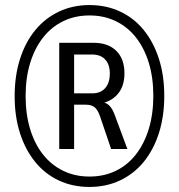

<svg xmlns="http://www.w3.org/2000/svg" viewBox="-20 -734 711 763"><path d="M335.5 8.9Q268.8 8.9 214 -16.7Q159.1 -42.3 119.9 -90.4Q80.7 -138.5 59.5 -204.6Q38.2 -270.8 38.2 -352Q38.2 -433 59.5 -499.6Q80.7 -566.2 119.9 -614Q159.1 -661.7 214.1 -687.8Q269.1 -713.9 335.5 -713.9Q402.2 -713.9 457.2 -688.2Q512.2 -662.5 551.3 -614.5Q590.3 -566.5 611.6 -500.2Q632.8 -434 632.8 -353Q632.8 -271.8 611.6 -205.3Q590.3 -138.8 551.3 -90.9Q512.2 -43.1 457.2 -17.1Q402.2 8.9 335.5 8.9ZM335.5 -32.4Q393.3 -32.4 440.1 -55.1Q486.9 -77.7 519.9 -120Q553 -162.3 571.2 -221.5Q589.3 -280.7 589.3 -353Q589.3 -426.1 571.2 -484.9Q553 -543.7 519.9 -585.5Q486.9 -627.3 440.1 -649.9Q393.3 -672.6 335.5 -672.6Q278.2 -672.6 231.4 -649.9Q184.6 -627.3 151.3 -585Q118.1 -542.7 99.9 -483.9Q81.8 -425.1 81.8 -352Q81.8 -279.7 99.9 -220.5Q118.1 -161.3 151.3 -119.5Q184.6 -77.7 231.4 -55.1Q278.2 -32.4 335.5 -32.4ZM215.4 -141.8V-563.9H352.3Q409.8 -563.9 442.2 -531.9Q474.6 -499.8 474.6 -442.4Q474.6 -385.3 441.1 -353Q407.7 -320.7 353.1 -320.7L382.7 -328.1Q399.7 -328.1 413.3 -315.5Q426.8 -302.9 436.4 -275.9L486.2 -141.8H421.6L377.7 -271.2Q368.3 -298.2 355.6 -308.1Q342.8 -318 320.1 -318H267.2L274.5 -325.3V-141.8ZM274.5 -363H346.1Q379.5 -363 397.9 -383.8Q416.4 -404.6 416.4 -442Q416.4 -477.8 397.9 -497.6Q379.5 -517.4 346.1 -517.4H274.5Z"/></svg>

Font: Nunito Sans 12pt ExtraLight Condensed
Style: Regular
Weight: 200
Width: 3
Version: Version 3.101;gftools[0.9.27]